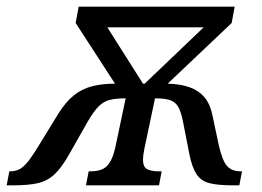

<svg xmlns="http://www.w3.org/2000/svg" viewBox="-65 -556 787 576"><path d="M-45 0 -37 -42H-35Q-17 -42 -4.5 -49.5Q8 -57 21.5 -74.5Q35 -92 53 -122L110 -215Q132 -250 156 -269.5Q180 -289 210.5 -297Q241 -305 280 -305L162 -487L171 -536H639L630 -487L438 -305Q477 -304 504.5 -294Q532 -284 549 -263.5Q566 -243 573 -207L591 -122Q602 -73 616.5 -57.5Q631 -42 657 -42H661L653 0H632Q589 0 563.5 -6.5Q538 -13 524.5 -33.5Q511 -54 503 -94L484 -191Q478 -222 469 -236.5Q460 -251 444 -256Q428 -261 400 -261L368 -109Q366 -99 365 -91Q364 -83 364 -77Q364 -55 376.5 -48.5Q389 -42 411 -42H420L412 0H193L201 -42H205Q225 -42 239 -47Q253 -52 263.5 -67.5Q274 -83 281 -114L312 -261Q284 -261 265 -256.5Q246 -252 231 -237Q216 -222 198 -191L143 -94Q120 -53 98.5 -33Q77 -13 48.5 -6.5Q20 0 -25 0ZM364 -305H369L546 -474H257Z"/></svg>

Font: Noto Serif
Style: Italic
Weight: 400
Italic angle: -12°
Designer: Monotype Design Team
Foundry: Monotype Imaging Inc.
Version: Version 2.013